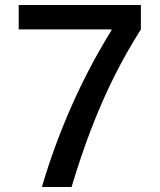

<svg xmlns="http://www.w3.org/2000/svg" viewBox="-20 -750 640 770"><path d="M148 0Q197 -167 268 -327Q339 -487 427 -628V-632H55V-730H545V-632Q487 -541 438 -443Q389 -345 347 -236Q305 -127 267 0Z"/></svg>

Font: M PLUS Code Latin Expanded Medium
Style: Regular
Weight: 500
Width: 7
Designer: Coji Morishita
Foundry: UNDERFOREST DESIGN
Version: Version 1.002; ttfautohint (v1.8.3)